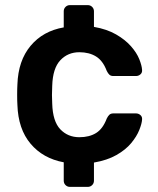

<svg xmlns="http://www.w3.org/2000/svg" viewBox="-20 -630 618 750"><path d="M253 100Q243 100 236 93Q229 86 229 76V4Q148 -11 99.5 -68.5Q51 -126 48 -220Q47 -235 47 -259.5Q47 -284 48 -300Q51 -393 99.5 -451Q148 -509 229 -523V-586Q229 -596 236 -603Q243 -610 253 -610H323Q333 -610 340 -603Q347 -596 347 -586V-525Q398 -516 433.5 -495.5Q469 -475 491.5 -449.5Q514 -424 524 -399Q534 -374 535 -357Q536 -346 528.5 -339.5Q521 -333 511 -333H423Q413 -333 407.5 -338Q402 -343 397 -353Q382 -393 355 -409.5Q328 -426 290 -426Q245 -426 215.5 -394.5Q186 -363 184 -295Q182 -257 184 -225Q186 -156 215.5 -125Q245 -94 290 -94Q329 -94 355.5 -110.5Q382 -127 397 -167Q402 -177 407.5 -182Q413 -187 423 -187H511Q521 -187 528.5 -180.5Q536 -174 535 -163Q534 -147 524 -122Q514 -97 492.5 -71Q471 -45 435 -24.5Q399 -4 347 5V76Q347 86 340 93Q333 100 323 100Z"/></svg>

Font: Rubik Light Medium
Style: Regular
Weight: 500
Version: Version 2.104